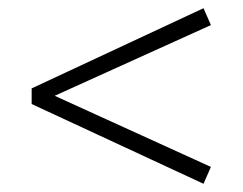

<svg xmlns="http://www.w3.org/2000/svg" viewBox="-20 -464 590 467"><path d="M493 -403 113 -231 493 -58 475 -17 57 -211V-249L475 -444Z"/></svg>

Font: EauTestSC Semilight
Style: Regular
Weight: 300
Designer: Christian Thalmann (Catharsis Fonts)
Version: Version 0.001;PS 000.001;hotconv 1.0.88;makeotf.lib2.5.64775